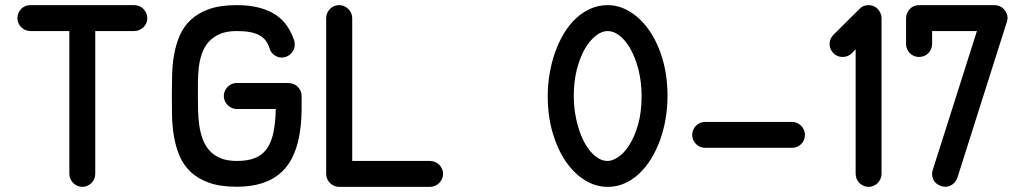

<svg xmlns="http://www.w3.org/2000/svg" viewBox="-20 -729 3998 749"><path d="M98.1 -607.9Q87.4 -607.9 78.4 -612.1Q69.3 -616.2 62.5 -623Q55.7 -629.9 51.8 -639.2Q47.9 -648.4 47.9 -658.2Q47.9 -668.5 51.8 -677.7Q55.7 -687 62.5 -694.1Q69.3 -701.2 78.6 -705.1Q87.9 -709 98.1 -709H301.3H503.9Q514.2 -709 523.4 -705.1Q532.7 -701.2 539.6 -694.1Q546.4 -687 550.5 -678Q554.7 -668.9 554.7 -658.2Q554.7 -648.4 550.8 -639.2Q546.9 -629.9 540 -623Q533.2 -616.2 523.7 -612.1Q514.2 -607.9 503.9 -607.9H351.6V-50.8Q351.6 -40.5 347.7 -31.2Q343.8 -22 336.9 -15.1Q330.1 -8.3 320.8 -4.2Q311.5 0 301.3 0Q291 0 281.7 -4.2Q272.5 -8.3 265.6 -15.1Q258.8 -22 254.6 -31.2Q250.5 -40.5 250.5 -50.8V-607.9H174.8Z M1128.4 -568.8Q1129.9 -562 1129.9 -555.7Q1129.9 -544.4 1125.5 -534.9Q1121.1 -525.4 1114.3 -518.8Q1107.4 -512.2 1098.1 -508.3Q1088.9 -504.4 1079.1 -504.4Q1070.8 -504.4 1063 -507.3Q1055.2 -510.3 1048.6 -515.1Q1042 -520 1037.6 -526.9Q1033.2 -533.7 1031.2 -541.5Q1025.4 -559.6 1015.4 -572Q1005.4 -584.5 990.5 -592.3Q975.6 -600.1 954.1 -604Q932.6 -607.9 903.8 -607.9Q863.8 -607.9 837.2 -596.2Q810.5 -584.5 793.5 -564.9Q776.4 -545.4 767.6 -519.8Q758.8 -494.1 755.6 -466.3Q752.4 -438.5 752.2 -410.4Q752 -382.3 752 -357.9Q752 -329.6 752.7 -299.3Q753.4 -269 757.3 -240.7Q761.2 -212.4 770.5 -187Q779.8 -161.6 796.4 -142.6Q813 -123.5 839.4 -112.3Q865.7 -101.1 903.8 -101.1Q945.8 -101.1 974.1 -112.3Q1002.4 -123.5 1020 -147.5Q1037.6 -171.4 1046.1 -210Q1054.7 -248.5 1055.7 -303.7H903.8Q893.6 -303.7 884.3 -307.9Q875 -312 868.2 -318.8Q861.3 -325.7 857.2 -335Q853 -344.2 853 -354.5Q853 -365.2 857.2 -374.3Q861.3 -383.3 868.2 -390.4Q875 -397.5 884.3 -401.4Q893.6 -405.3 903.8 -405.3H1106.4V-404.8Q1116.2 -404.8 1125.7 -400.9Q1135.3 -397 1141.8 -390.1Q1148.4 -383.3 1152.6 -374Q1156.7 -364.7 1156.7 -354.5Q1156.7 -326.7 1156.5 -297.9Q1156.2 -269 1153.3 -240.2Q1147 -177.2 1128.2 -131.8Q1109.4 -86.4 1077.9 -57.4Q1046.4 -28.3 1002.7 -14.4Q959 -0.5 903.8 -0.5Q838.9 -0.5 794.9 -16.4Q751 -32.2 722.9 -59.3Q694.8 -86.4 679.9 -122.3Q665 -158.2 658.4 -197.8Q651.9 -237.3 651.1 -278.6Q650.4 -319.8 650.4 -357.9Q650.4 -395.5 651.4 -436.3Q652.3 -477.1 659.2 -515.9Q666 -554.7 680.9 -589.8Q695.8 -625 724.1 -651.6Q752.4 -678.2 795.9 -693.6Q839.4 -709 903.8 -709Q954.1 -709 992.2 -698.7Q1030.3 -688.5 1057.4 -669.9Q1084.5 -651.4 1101.6 -625.2Q1118.7 -599.1 1128.4 -568.8Z M1252.4 -658.2Q1252.4 -668.5 1256.3 -677.7Q1260.3 -687 1267.1 -694.1Q1273.9 -701.2 1283.2 -705.1Q1292.5 -709 1302.7 -709Q1313.5 -709 1322.5 -705.1Q1331.5 -701.2 1338.6 -694.1Q1345.7 -687 1349.9 -678Q1354 -668.9 1354 -658.2V-101.1H1657.7Q1667.5 -101.1 1677 -97.2Q1686.5 -93.3 1693.4 -86.4Q1700.2 -79.6 1704.3 -70.3Q1708.5 -61 1708.5 -50.8Q1708.5 -40.5 1704.3 -31.2Q1700.2 -22 1693.4 -15.1Q1686.5 -8.3 1677.2 -4.2Q1668 0 1657.7 0H1302.7Q1292.5 0 1283.2 -4.2Q1273.9 -8.3 1267.1 -15.1Q1260.3 -22 1256.3 -31.2Q1252.4 -40.5 1252.4 -50.8V-354.5Z M2350.6 -709Q2396 -709 2438.2 -682.9Q2480.5 -656.7 2512.9 -610.1Q2545.4 -563.5 2564.7 -498Q2584 -432.6 2584 -354.5Q2584 -310.1 2576.7 -266.4Q2569.3 -222.7 2555.2 -183.3Q2541 -144 2520.5 -110.4Q2500 -76.7 2474.1 -52.2Q2448.2 -27.8 2417.2 -13.9Q2386.2 0 2350.6 0Q2304.2 0 2262 -25.9Q2219.7 -51.8 2187.5 -98.6Q2155.3 -145.5 2136 -210.7Q2116.7 -275.9 2116.7 -354.5Q2116.7 -399.4 2124.3 -443.1Q2131.8 -486.8 2146 -526.4Q2160.2 -565.9 2180.4 -599.4Q2200.7 -632.8 2226.6 -657Q2252.4 -681.2 2283.7 -695.1Q2314.9 -709 2350.6 -709ZM2436.5 -543.5Q2416 -576.7 2394 -592.3Q2372.1 -607.9 2350.6 -607.9Q2327.6 -607.9 2304 -589.4Q2280.3 -570.8 2261.2 -537.6Q2242.2 -504.4 2230.2 -457.5Q2218.3 -410.6 2218.3 -354.5Q2218.3 -322.3 2222.9 -291.3Q2227.5 -260.3 2236.1 -231.9Q2244.6 -203.6 2256.6 -179.7Q2268.6 -155.8 2283.4 -138.4Q2298.3 -121.1 2315.2 -111.1Q2332 -101.1 2350.6 -101.1Q2369.1 -101.1 2392.3 -116.7Q2415.5 -132.3 2435.5 -164.1Q2455.6 -195.8 2469.2 -243.4Q2482.9 -291 2482.9 -354.5Q2482.9 -409.2 2470.5 -458Q2458 -506.8 2436.5 -543.5Z M2730.5 -152.3Q2720.7 -152.3 2711.2 -156.2Q2701.7 -160.2 2695.1 -167Q2688.5 -173.8 2684.3 -183.1Q2680.2 -192.4 2680.2 -202.6Q2680.2 -212.4 2684.1 -221.9Q2688 -231.4 2694.8 -238.3Q2701.7 -245.1 2710.9 -249.3Q2720.2 -253.4 2730.5 -253.4H3069.8Q3080.1 -253.4 3089.4 -249.3Q3098.6 -245.1 3105.5 -238.3Q3112.3 -231.4 3116.2 -221.9Q3120.1 -212.4 3120.1 -202.6Q3120.1 -192.4 3116.2 -183.1Q3112.3 -173.8 3105.5 -167Q3098.6 -160.2 3089.4 -156.2Q3080.1 -152.3 3069.8 -152.3Z M3418.9 -50.8Q3418.9 -40.5 3414.8 -31.2Q3410.6 -22 3404.1 -15.1Q3397.5 -8.3 3387.9 -4.2Q3378.4 0 3368.7 0Q3357.9 0 3348.9 -4.2Q3339.8 -8.3 3332.8 -15.1Q3325.7 -22 3321.8 -31.2Q3317.9 -40.5 3317.9 -50.8V-536.6L3302.7 -521Q3288.6 -506.8 3266.6 -506.8Q3255.9 -506.8 3246.8 -510.7Q3237.8 -514.6 3231 -521.7Q3224.1 -528.8 3220.2 -537.8Q3216.3 -546.9 3216.3 -557.1Q3216.3 -578.1 3231.4 -593.3L3332.5 -693.8Q3346.7 -709 3368.7 -709Q3378.4 -709 3387.9 -705.1Q3397.5 -701.2 3404.1 -694.1Q3410.6 -687 3414.8 -677.7Q3418.9 -668.5 3418.9 -658.2V-354.5Z M3616.2 -557.1Q3616.2 -546.4 3612.1 -537.4Q3607.9 -528.3 3601.1 -521.2Q3594.2 -514.2 3585 -510.5Q3575.7 -506.8 3564.9 -506.8Q3554.7 -506.8 3545.4 -510.7Q3536.1 -514.6 3529.3 -521.5Q3522.5 -528.3 3518.6 -537.6Q3514.6 -546.9 3514.6 -557.1V-658.2Q3514.6 -668.5 3518.6 -677.7Q3522.5 -687 3529.3 -694.1Q3536.1 -701.2 3545.4 -705.1Q3554.7 -709 3564.9 -709H3859.9Q3870.1 -709 3879.4 -705.1Q3888.7 -701.2 3895.5 -694.1Q3902.3 -687 3906.5 -678Q3910.6 -668.9 3910.6 -658.2Q3910.6 -653.3 3908.7 -646.5Q3906.7 -639.6 3906.2 -638.7L3714.8 -35.6Q3709.5 -20 3696.5 -10.3Q3683.6 -0.5 3667 -0.5Q3656.7 -0.5 3647.7 -4.4Q3638.7 -8.3 3631.3 -14.6Q3624 -21 3620.1 -30.3Q3616.2 -39.6 3616.2 -50.3Q3616.2 -54.2 3616.7 -58.1Q3617.2 -62 3618.7 -65.9L3791 -607.9H3616.2V-582.5Z"/></svg>

Font: TGL 0-17
Style: Regular
Weight: 400
Designer: Peter Wiegel
Foundry: Peter Wiegel
Version: Version 1.003 2010